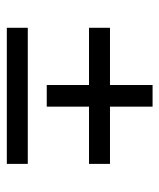

<svg xmlns="http://www.w3.org/2000/svg" viewBox="29 -622 478 577"><g transform="rotate(90 268.5 -334.0)"><path d="M64 -362V-425H473V-362ZM236 -553H301V-235H236ZM64 -115V-178H473V-115Z"/></g></svg>

Font: Outfit-Light
Style: Regular
Weight: 300
Designer: Rodrigo Fuenzalida
Foundry: fragTYPE
Version: Version 1.000